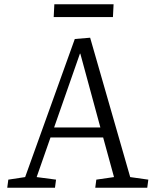

<svg xmlns="http://www.w3.org/2000/svg" viewBox="-20 -881 719 901"><path d="M403 -704 591 -50 676 -38 671 0H427L432 -38L515 -50L464 -236H217L152 -50L243 -38L238 0H14L19 -38L98 -50L331 -698ZM234 -283H451L357 -629H355ZM235 -861H513L510 -801H232Z"/></svg>

Font: Literata Light
Style: Italic
Weight: 300
Italic angle: -2°
Designer: Latin by Veronika Burian and Jose Scaglione. Greek by Irene Vlachou. Cyrillic by Vera Evstafieva
Foundry: TypeTogether
Version: Version 3.103;gftools[0.9.29]